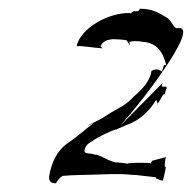

<svg xmlns="http://www.w3.org/2000/svg" viewBox="-20 -868 441 441"><path d="M93 -464C92 -452 96 -447 109 -447C109 -447 110 -449 110 -450C113 -454 118 -461 124 -464C136 -465 150 -466 162 -466L200 -467C210 -467 223 -468 233 -468H260C270 -468 283 -466 293 -466L336 -461H338C338 -460 338 -458 339 -458C344 -456 348 -454 353 -453H354C357 -463 359 -474 361 -484L358 -486C359 -492 359 -500 361 -507H360C351 -505 340 -501 330 -499C329 -498 326 -494 327 -493C322 -494 314 -494 308 -494H293C288 -494 279 -493 274 -493V-492C266 -493 255 -495 245 -495C222 -501 210 -513 197 -513C187 -517 176 -514 174 -520C174 -528 179 -537 189 -542C209 -556 230 -565 249 -572L246 -570V-569C247 -570 249 -571 250 -572L271 -581C303 -592 325 -616 339 -639C340 -634 343 -629 343 -629V-631C351 -643 354 -651 357 -652C358 -652 359 -651 359 -651C359 -651 360 -652 360 -652C360 -652 359 -652 359 -652C358 -657 367 -670 360 -669H353C350 -671 353 -676 354 -678C322 -646 282 -605 255 -578C288 -615 325 -662 353 -703C353 -702 354 -702 354 -702L353 -703C394 -762 418 -810 386 -803C378 -805 375 -819 364 -827C345 -839 329 -848 301 -848C299 -837 289 -846 283 -840L280 -837L279 -838C231 -840 165 -804 156 -762C171 -763 196 -758 215 -757V-758C214 -759 211 -761 211 -761C215 -773 226 -777 240 -778C249 -778 259 -777 270 -776C272 -773 277 -767 278 -764H279C278 -765 278 -769 277 -772C287 -774 297 -774 307 -772C342 -770 355 -746 362 -718C358 -719 358 -721 355 -714C354 -711 352 -706 353 -703C350 -705 347 -707 344 -708C334 -710 328 -705 328 -705C325 -685 311 -666 288 -647C268 -624 247 -618 228 -605C215 -596 199 -588 183 -581V-580C186 -582 192 -584 195 -585C185 -579 161 -556 131 -536C113 -521 99 -499 93 -464ZM342 -628 343 -629H342ZM354 -678C354 -679 355 -679 354 -678Z"/></svg>

Font: Charger Mayhem
Style: Obl
Weight: 400
Designer: Jasper
Foundry: Cannot Into Space Fonts
Version: Version 0.98